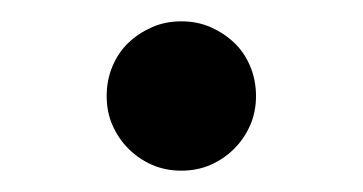

<svg xmlns="http://www.w3.org/2000/svg" viewBox="-20 -365 340 180"><path d="M150 -205Q135 -205 122.5 -210.5Q110 -216 100.5 -225.5Q91 -235 85.5 -247.5Q80 -260 80 -275Q80 -290 85.5 -303Q91 -316 100.5 -325Q110 -334 122.5 -339.5Q135 -345 150 -345Q165 -345 177.5 -339.5Q190 -334 199.5 -325Q209 -316 214.5 -303Q220 -290 220 -275Q220 -260 214.5 -247.5Q209 -235 199.5 -225.5Q190 -216 177.5 -210.5Q165 -205 150 -205Z"/></svg>

Font: Golos Text VF
Style: Regular
Weight: 400
Designer: A.Korolkova, Vitaly Kuzmin
Foundry: ParaType Ltd
Version: Version 2.003